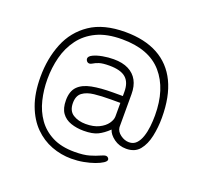

<svg xmlns="http://www.w3.org/2000/svg" viewBox="-114 -679 935 896"><g transform="rotate(20 353.5 -231.0)"><path d="M326 90Q275 90 227.5 72Q180 54 142.5 16.5Q105 -21 83 -80Q61 -139 61 -220Q61 -311 91.5 -386.5Q122 -462 188.5 -507Q255 -552 363 -552Q459 -552 525 -516Q591 -480 625 -409.5Q659 -339 659 -234Q659 -186 649.5 -141.5Q640 -97 617 -69Q594 -41 551 -41Q516 -41 490 -60Q464 -79 457 -102Q431 -77 405.5 -64.5Q380 -52 336 -52Q301 -52 272 -62Q243 -72 226.5 -95Q210 -118 210 -158Q210 -203 233 -226.5Q256 -250 299.5 -258.5Q343 -267 404 -267H453V-288Q453 -335 427.5 -357Q402 -379 346 -379Q313 -379 296 -373.5Q279 -368 270 -362Q261 -356 253 -356Q248 -356 244 -359Q240 -362 238 -366.5Q236 -371 236 -374Q236 -386 254.5 -395Q273 -404 300.5 -409Q328 -414 355 -414Q399 -414 428.5 -399Q458 -384 473 -356.5Q488 -329 488 -289V-125Q490 -104 510.5 -89Q531 -74 553 -74Q575 -74 589 -88.5Q603 -103 611 -127Q619 -151 622 -178.5Q625 -206 625 -233Q625 -364 559.5 -439.5Q494 -515 360 -515Q285 -515 234.5 -491Q184 -467 153 -425Q122 -383 108.5 -330.5Q95 -278 95 -221Q95 -168 107 -118.5Q119 -69 146.5 -30Q174 9 219 32Q264 55 329 55Q375 55 403.5 46.5Q432 38 449 30Q466 22 475 22Q481 22 485.5 26.5Q490 31 490 36Q490 44 476.5 53Q463 62 439.5 70.5Q416 79 386.5 84.5Q357 90 326 90ZM334 -85Q373 -85 399.5 -98Q426 -111 439.5 -130Q453 -149 453 -166V-233H405Q360 -233 324 -229Q288 -225 266.5 -209Q245 -193 245 -157Q245 -118 271 -101.5Q297 -85 334 -85Z"/></g></svg>

Font: Dosis ExtraLight
Style: Regular
Weight: 250
Designer: EdgarTolentino, PabloImpallari, IginoMarini
Foundry: EdgarTolentino, PabloImpallari, IginoMarini
Version: Version 3.001; ttfautohint (v1.8.2)